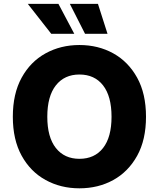

<svg xmlns="http://www.w3.org/2000/svg" viewBox="-20 -972 828 1001"><path d="M394 9.8Q296.4 9.8 217.5 -33.7Q138.7 -77.1 92.8 -160.4Q46.9 -243.7 46.9 -363.3Q46.9 -483.4 92.8 -566.9Q138.7 -650.4 217.5 -693.8Q296.4 -737.3 394 -737.3Q492.2 -737.3 570.6 -693.8Q648.9 -650.4 695.1 -566.9Q741.2 -483.4 741.2 -363.3Q741.2 -243.2 695.1 -159.9Q648.9 -76.7 570.6 -33.4Q492.2 9.8 394 9.8ZM394 -144Q473.1 -144 517.3 -200.4Q561.5 -256.8 561.5 -363.3Q561.5 -470.2 517.3 -526.9Q473.1 -583.5 394 -583.5Q315.9 -583.5 271.2 -526.9Q226.6 -470.2 226.6 -363.3Q226.6 -256.8 271.2 -200.4Q315.9 -144 394 -144ZM247.1 -795.9 125 -951.7H284.7L367.2 -795.9ZM423.3 -795.9 344.2 -951.7H490.7L540.5 -795.9Z"/></svg>

Font: Inter Extra Bold
Style: Regular
Weight: 800
Designer: Rasmus Andersson
Foundry: rsms
Version: Version 4.000;git-3c8e0fc